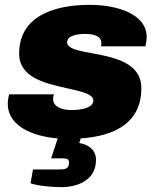

<svg xmlns="http://www.w3.org/2000/svg" viewBox="-20 -561 651 792"><path d="M236 211C284 211 376 191 376 99C376 52 338 34 307 29L313 10C456 0 563 -56 563 -197C563 -318 416 -329 325 -348C286 -356 257 -366 257 -386C257 -417 305 -421 331 -421C371 -421 398 -411 398 -383C398 -380 398 -376 397 -370H580C582 -380 585 -396 585 -408C585 -504 462 -541 351 -541C190 -541 59 -487 59 -340C59 -240 168 -217 256 -197C315 -184 365 -173 365 -147C365 -114 310 -107 275 -107C232 -107 199 -122 199 -153C199 -158 200 -165 203 -172H18C15 -163 12 -144 12 -133C12 -42 112 1 218 10L191 92H231C256 92 265 95 265 109C265 138 245 138 221 138H116L106 195C133 205 190 211 236 211Z"/></svg>

Font: Archivo Black
Style: Italic
Weight: 900
Italic angle: -10°
Designer: Hector Gatti
Foundry: Omnibus-Type
Version: Version 2.001